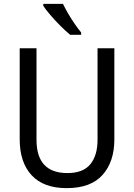

<svg xmlns="http://www.w3.org/2000/svg" viewBox="-20 -964 694 994"><path d="M572 -242Q572 -127 511 -58.5Q450 10 325 10Q206 10 144 -56.5Q82 -123 82 -243V-714H169V-240Q169 -68 329 -68Q410 -68 447.5 -113.5Q485 -159 485 -241V-714H572ZM306 -944Q317 -921 333 -893.5Q349 -866 367 -840Q385 -814 400 -796V-784H343Q321 -802 293 -830Q265 -858 240.5 -886.5Q216 -915 204 -934V-944Z"/></svg>

Font: Noto Sans Sinhala SemiCondensed
Style: Regular
Weight: 400
Width: 4
Designer: Jelle Bosma - Monotype Design Team
Foundry: Monotype Imaging Inc.
Version: Version 2.006; ttfautohint (v1.8.4.7-5d5b)